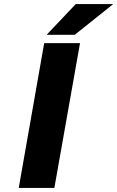

<svg xmlns="http://www.w3.org/2000/svg" viewBox="-20 -923 576 943"><path d="M247 0 373 -711H197L72 0ZM352 -903 209 -752H347L536 -903Z"/></svg>

Font: Asimov
Style: XWidIt
Weight: 500
Designer: Google
Version: Version 2.000980; 2014